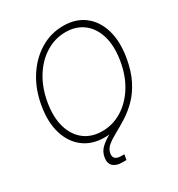

<svg xmlns="http://www.w3.org/2000/svg" viewBox="-216 -879 1137 1223"><g transform="rotate(-30 353.0 -267.0)"><path d="M307.6 10.3Q215.3 10.3 153.1 -37.1Q90.8 -84.5 65.2 -168.9Q39.6 -253.4 58.1 -363.3Q76.2 -474.1 129.6 -558.3Q183.1 -642.6 261.2 -690.2Q339.4 -737.8 431.6 -737.8Q523.4 -737.8 585.4 -690.4Q647.5 -643.1 672.9 -558.6Q698.2 -474.1 680.2 -363.3Q661.6 -252.9 608.4 -168.7Q555.2 -84.5 477.3 -37.1Q399.4 10.3 307.6 10.3ZM314.5 -31.7Q391.6 -31.7 458.5 -72.5Q525.4 -113.3 572.3 -187.7Q619.1 -262.2 635.7 -363.3Q652.3 -464.4 630.4 -539.1Q608.4 -613.8 554.9 -654.8Q501.5 -695.8 424.3 -695.8Q347.2 -695.8 280.3 -655Q213.4 -614.3 166.3 -539.6Q119.1 -464.8 102.1 -363.3Q85.4 -262.7 107.4 -188.2Q129.4 -113.8 182.9 -72.8Q236.3 -31.7 314.5 -31.7ZM324.2 204.1Q279.3 204.1 257.1 182.4Q234.9 160.6 241.7 120.6Q248 80.6 276.9 54Q305.7 27.3 347.4 5.1Q389.2 -17.1 436.5 -43.5Q483.9 -69.8 528.6 -109.4Q573.2 -148.9 607.7 -210Q642.1 -271 657.2 -363.3H680.2Q664.6 -269.5 631.3 -205.3Q598.1 -141.1 555.2 -98.6Q512.2 -56.2 467.3 -28.1Q422.4 0 383.1 21.2Q343.8 42.5 317.4 64.2Q291 85.9 286.1 116.2Q277.8 165.5 339.4 165.5H360.8L354.5 204.1Z"/></g></svg>

Font: Inter Display Extra Light
Style: Italic
Weight: 200
Italic angle: -9.39999°
Designer: Rasmus Andersson
Foundry: rsms
Version: Version 4.000;git-4fc901f